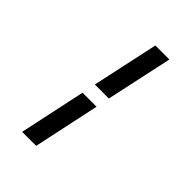

<svg xmlns="http://www.w3.org/2000/svg" viewBox="-262 -807 1124 1124"><g transform="rotate(45 300.0 -245.5)"><path d="M248 -288 337 -700H453L364 -288ZM143 209 231 -203H347L259 209Z"/></g></svg>

Font: Red Hat Mono SemiBold
Style: Italic
Weight: 600
Italic angle: -12°
Monospace: yes
Designer: Pentagram, MCKL
Foundry: MCKL
Version: Version 1.030